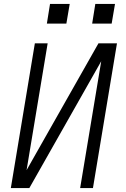

<svg xmlns="http://www.w3.org/2000/svg" viewBox="-20 -955 640 975"><path d="M35 0 157 -735H222L115 -91L480 -735H574L452 0H387L494 -644L129 0ZM547 -835H448L464 -935H564ZM317 -835H218L234 -935H334Z"/></svg>

Font: Iosevka SS04 Lt Ex Obl
Style: Regular
Weight: 300
Width: 7
Italic angle: -9°
Monospace: yes
Designer: Belleve Invis
Foundry: Belleve Invis
Version: Version 19.0.0; ttfautohint (v1.8.4)